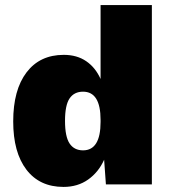

<svg xmlns="http://www.w3.org/2000/svg" viewBox="-20 -726 668 756"><path d="M578 -706V0H397L390 -97Q368 -48 327 -19Q286 10 230 10Q136 10 84 -58Q32 -126 32 -248Q32 -372 84.5 -441Q137 -510 231 -510Q283 -510 319.5 -485Q356 -460 376 -415V-706ZM376 -246V-255V-254Q376 -365 307 -365Q272 -365 254 -338.5Q236 -312 236 -250Q236 -188 254 -161Q272 -134 307 -134Q376 -134 376 -246Z"/></svg>

Font: Work Sans ExtraBold
Style: Regular
Weight: 800
Designer: Wei Huang
Foundry: Wei Huang
Version: Version 1.500